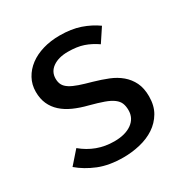

<svg xmlns="http://www.w3.org/2000/svg" viewBox="-133 -648 741 769"><g transform="rotate(-30 237.0 -263.5)"><path d="M223 -62Q274 -62 304 -83.5Q334 -105 334 -142Q334 -161 328.5 -174.5Q323 -188 308.5 -199Q294 -210 269 -219Q244 -228 206 -238Q170 -247 141 -260Q112 -273 91.5 -291.5Q71 -310 60 -334.5Q49 -359 49 -391Q49 -424 64 -451.5Q79 -479 105 -498.5Q131 -518 166.5 -528.5Q202 -539 244 -539Q298 -539 338.5 -525Q379 -511 411 -488L370 -426Q341 -446 311.5 -456Q282 -466 240 -466Q197 -466 170.5 -447.5Q144 -429 144 -397Q144 -380 150.5 -368Q157 -356 172 -346.5Q187 -337 210.5 -329Q234 -321 267 -312Q302 -302 332 -290Q362 -278 384.5 -259Q407 -240 420 -213.5Q433 -187 433 -149Q433 -106 415 -75.5Q397 -45 367.5 -25.5Q338 -6 300 3Q262 12 223 12Q157 12 109 -7.5Q61 -27 26 -57L77 -115Q108 -89 144.5 -75.5Q181 -62 223 -62Z"/></g></svg>

Font: Feura Sans
Style: Regular
Weight: 400
Designer: Carrois Corporate & Edenspiekermann
Foundry: Carrois Corporate GbR & Edenspiekermann AG
Version: Version 1.001